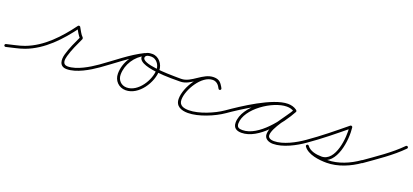

<svg xmlns="http://www.w3.org/2000/svg" viewBox="3 -760 2703 1258"><g transform="rotate(20 1354.0 -131.0)"><path d="M9.4 16.2C9.4 16.2 9.4 16.2 9.4 16.2C50.9 5.3 92.9 -0.9 133.5 -16C255.1 -61.3 347.6 -162.3 422.7 -264.4C424.3 -266.6 419.6 -268 414.9 -268.2C410.2 -268.4 405.4 -267.5 406.9 -265.1C419.4 -244.5 431.9 -216.7 449.7 -200.9C450.6 -200.1 450.3 -203.4 449.6 -206.7C449 -210 447.9 -213.2 447.4 -212C425.8 -165.7 403.9 -119.9 389.9 -70.6C378.6 -31.2 381.1 16.5 434 16.5C501.3 16.5 582.2 -31.9 635.4 -69.2C639.7 -72.2 640.8 -78.2 637.8 -82.4C634.8 -86.7 628.8 -87.8 624.6 -84.8C574.8 -50 497 -2.5 434 -2.5C396 -2.5 400.5 -38.8 408.1 -65.4C421.9 -113.7 443.5 -158.6 464.6 -204C465.1 -205.1 465 -207.5 464.6 -209.8C464.1 -212.1 463.2 -214.3 462.3 -215.1C446.2 -229.4 434.6 -256.1 423.1 -274.9C421.7 -277.3 418.6 -278.6 415.4 -278.8C412.2 -278.9 409 -277.9 407.3 -275.6C334.6 -176.7 244.8 -77.8 126.9 -33.9C86.9 -19 45.5 -13 4.6 -2.2C-0.5 -0.9 -3.5 4.3 -2.2 9.4C-0.9 14.5 4.3 17.5 9.4 16.2Z M622.2 -71.6C625.2 -67.3 631.1 -66.2 635.4 -69.2C717.3 -126.3 799.1 -197.2 888.5 -240.9C893.3 -243.2 895.2 -248.9 892.9 -253.6C890.6 -258.4 884.9 -260.3 880.2 -258C880.2 -258 880.2 -258 880.2 -258C789.7 -213.8 707.3 -142.5 624.6 -84.8C620.3 -81.8 619.2 -75.9 622.2 -71.6ZM880.4 -258.1C880.4 -258.1 880.4 -258.1 880.4 -258.1C809.4 -225.2 760.2 -149.4 760.2 -71.2C760.2 -23.2 795.7 14.2 844.2 14.2C935.8 14.2 1008.1 -99.6 1008.1 -182.5C1008.1 -226.1 974.5 -269.5 929 -269.5C907 -269.5 879.4 -265 871 -241.1C871 -241.1 871 -241.2 871 -241.2C871 -241.2 871.1 -241.2 871.1 -241.2C839.2 -152.1 1123.8 -161.5 1161 -161.5C1166.2 -161.5 1170.5 -165.7 1170.5 -171C1170.5 -176.2 1166.3 -180.5 1161 -180.5C1152.2 -180.5 1143.6 -180.6 1135 -180.6C1126.4 -180.8 1118.1 -180.9 1109.8 -181C1087.3 -181.4 870.3 -182.5 888.9 -234.8C888.9 -234.8 889 -234.8 889 -234.8C889 -234.8 889 -234.9 889 -234.9C894 -249.3 916.3 -250.5 929 -250.5C963.9 -250.5 989.1 -215.6 989.1 -182.5C989.1 -110.3 925 -4.8 844.2 -4.8C806.1 -4.8 779.2 -33.6 779.2 -71.2C779.2 -142 824.1 -211.1 888.4 -240.9C893.1 -243.1 895.2 -248.7 893 -253.5C890.8 -258.2 885.1 -260.3 880.4 -258.1Z M1151.5 -171C1151.5 -165.8 1155.8 -161.5 1161 -161.5C1235.4 -161.5 1286.3 -244.9 1359.3 -244.9C1385.7 -244.9 1402.7 -226.3 1413.4 -203.9C1415.7 -199.2 1421.4 -197.2 1426.1 -199.4C1430.8 -201.7 1432.8 -207.4 1430.6 -212.1C1416.6 -241.2 1393.2 -263.9 1359.3 -263.9C1283.7 -263.9 1232.5 -180.5 1161 -180.5C1155.8 -180.5 1151.5 -176.2 1151.5 -171ZM1426.6 -199.7C1431.2 -202.2 1432.9 -208 1430.3 -212.6C1412.9 -244.1 1400.5 -263.9 1359.3 -263.9C1271.1 -263.9 1190.7 -133.5 1190.7 -53C1190.7 -0.7 1232.6 14.8 1278.4 14.8C1351.8 14.8 1454.5 -28 1513.4 -69.2C1517.7 -72.2 1518.8 -78.2 1515.8 -82.4C1512.8 -86.7 1506.8 -87.8 1502.6 -84.8C1446.8 -45.8 1347.8 -4.2 1278.4 -4.2C1243.5 -4.2 1209.7 -12.2 1209.7 -53C1209.7 -122.6 1282.2 -244.9 1359.3 -244.9C1393 -244.9 1399.9 -228.4 1413.7 -203.4C1416.2 -198.8 1422 -197.1 1426.6 -199.7Z M1500.2 -71.6C1503.2 -67.3 1509.1 -66.2 1513.4 -69.2C1590 -122.6 1780.7 -247.3 1875.6 -247.3C1893 -247.3 1911.1 -243.5 1925.5 -233.3C1930.4 -229.8 1935.6 -232.2 1938.2 -236.3C1940.9 -240.5 1941 -246.2 1935.8 -249.2C1915.2 -261.1 1898.7 -265.6 1874.3 -265.6C1767.5 -265.6 1594.6 -149 1594.6 -34.2C1594.6 3.1 1618.3 16.8 1652.7 16.8C1772.7 16.8 1890.5 -138.8 1942.3 -233.4C1945.4 -239 1942.7 -244.1 1938.6 -246.3C1934.4 -248.6 1928.7 -248.1 1925.7 -242.6C1892.9 -182.7 1810.8 -97.6 1810.8 -31.6C1810.8 1.3 1842.8 14.2 1871 14.2C1940.2 14.2 2023.3 -30.2 2078.5 -69.2C2082.8 -72.3 2083.8 -78.2 2080.8 -82.5C2077.7 -86.8 2071.8 -87.8 2067.5 -84.8C2067.5 -84.8 2067.5 -84.8 2067.5 -84.8C2015.7 -48.2 1936 -4.8 1871 -4.8C1854.1 -4.8 1829.8 -10.4 1829.8 -31.6C1829.8 -84.5 1913.5 -180.8 1942.3 -233.4C1945.4 -239 1942.7 -244 1938.6 -246.3C1934.4 -248.6 1928.7 -248.1 1925.7 -242.6C1877.8 -155 1764.2 -2.2 1652.7 -2.2C1628.8 -2.2 1613.6 -7.8 1613.6 -34.2C1613.6 -138.1 1778.4 -246.6 1874.3 -246.6C1895.4 -246.6 1908.7 -242.9 1926.2 -232.8C1931.5 -229.8 1936.5 -232 1939 -235.9C1941.5 -239.7 1941.4 -245.2 1936.5 -248.7C1918.9 -261.3 1897 -266.3 1875.6 -266.3C1769.9 -266.3 1586.9 -143.6 1502.6 -84.8C1498.3 -81.8 1497.2 -75.9 1500.2 -71.6Z M2065.2 -71.6C2068.2 -67.3 2074.1 -66.2 2078.4 -69.2C2161.9 -127.1 2241.7 -192.6 2320 -257.1C2322.6 -259.2 2318.5 -262.4 2313.9 -264.2C2309.3 -266 2304.2 -266.5 2304.6 -263.3C2313.5 -193 2297.7 -16.6 2198.8 -16.6C2164.2 -16.6 2118.1 -24.1 2096.8 -54.5C2093.1 -59.6 2087.4 -59.5 2083.5 -56.8C2079.7 -54 2077.6 -48.7 2081.2 -43.5C2113.2 2 2192.6 10.6 2243.5 10.6C2322.2 10.6 2403.1 -24 2466.5 -69.3C2470.8 -72.3 2471.8 -78.3 2468.7 -82.5C2465.7 -86.8 2459.7 -87.8 2455.5 -84.7C2395.3 -41.8 2318.2 -8.4 2243.5 -8.4C2199.8 -8.4 2124.4 -15.1 2096.8 -54.5C2093.1 -59.6 2087.4 -59.5 2083.5 -56.8C2079.7 -54 2077.6 -48.7 2081.2 -43.5C2106.5 -7.6 2157.5 2.4 2198.8 2.4C2313 2.4 2334 -182.3 2323.4 -265.7C2323 -268.9 2320.4 -271.5 2317.3 -272.7C2314.2 -274 2310.5 -273.9 2308 -271.8C2230 -207.6 2150.6 -142.4 2067.6 -84.8C2063.3 -81.8 2062.2 -75.9 2065.2 -71.6Z M2453.3 -70.2C2456.3 -65.9 2462.2 -64.9 2466.5 -67.9C2549.1 -126.6 2637.5 -184.9 2708.8 -257.3C2712.5 -261.1 2712.4 -267.1 2708.7 -270.8C2704.9 -274.5 2698.9 -274.4 2695.2 -270.7C2695.2 -270.7 2695.2 -270.7 2695.2 -270.7C2624.8 -199.1 2537.2 -141.5 2455.5 -83.4C2451.2 -80.4 2450.2 -74.4 2453.3 -70.2Z"/></g></svg>

Font: FRB American Cursive Extralight
Style: Italic
Weight: 200
Italic angle: -25°
Version: Version 2.0;Modular Font Editor K font №1